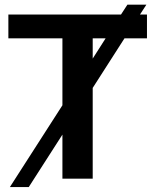

<svg xmlns="http://www.w3.org/2000/svg" viewBox="-20 -749 651 805"><path d="M241.7 -184.6 100.6 35.2H21.5L241.7 -307.6V-588.4H15.1V-688H487.3L514.2 -729.5H593.8L566.9 -688H596.2V-588.4H502L368.7 -380.4V0H241.7ZM368.7 -588.4V-503.4L422.9 -588.4Z"/></svg>

Font: Arimo SemiBold
Style: Regular
Weight: 600
Designer: Steve Matteson
Foundry: Monotype Imaging Inc.
Version: Version 1.33